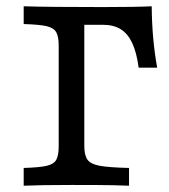

<svg xmlns="http://www.w3.org/2000/svg" viewBox="-20 -591 539 611"><path d="M166.8 -125.8V-445.2Q166.8 -475 158.8 -488.7Q150.9 -502.4 128.4 -507.7Q105.9 -512.9 55.4 -514.5V-571Q133 -568.5 306.8 -568.5Q410.1 -568.5 462.8 -571Q463.6 -466.8 480.2 -375.6H421.3Q414.7 -424.3 400.7 -454.2Q386.7 -484.1 364 -498.1Q341.2 -512.1 307.6 -512.1H248.3V-126.4Q248.3 -96.4 258.6 -82.5Q268.8 -68.7 297.5 -63.4Q326.3 -58.1 390.6 -56.5V0L338.6 -1.6Q301.6 -2.4 208.3 -2.4Q108.5 -2.4 55.4 0V-56.5Q106 -58.1 128.5 -63.3Q151 -68.5 158.9 -82.2Q166.8 -95.9 166.8 -125.8Z"/></svg>

Font: Playfair Micro SmCond SmLight
Style: Regular
Weight: 360
Width: 4
Designer: Claus Eggers Sørensen
Foundry: Claus Eggers Sørensen
Version: Version 2.100;Glyphs 3.2 (3219)